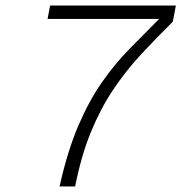

<svg xmlns="http://www.w3.org/2000/svg" viewBox="-20 -670 652 690"><path d="M250 0H194Q223 -129 262 -219.5Q301 -310 347.5 -376Q394 -442 446 -495Q498 -548 552 -602H151L160 -650H612L601 -592Q540 -532 485.5 -473Q431 -414 386 -346.5Q341 -279 306.5 -195Q272 -111 250 0Z"/></svg>

Font: Overused Grotesk Light
Style: Italic
Weight: 300
Italic angle: -10°
Version: Version 0.003